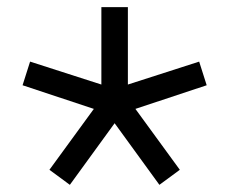

<svg xmlns="http://www.w3.org/2000/svg" viewBox="-20 -568 640 536"><path d="M175 -52 118 -94 242 -264 43 -330 64 -396 263 -332V-548H337V-332L536 -396L557 -330L358 -264L482 -94L425 -52L300 -224Z"/></svg>

Font: iA Writer Duo S
Style: Regular
Weight: 400
Designer: Mike Abbink, Paul van der Laan, Pieter van Rosmalen, Oliver Reichenstein
Foundry: Bold Monday and Information Architects Inc.
Version: Version 2.000